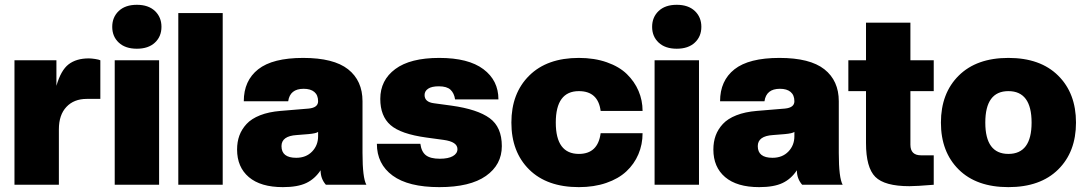

<svg xmlns="http://www.w3.org/2000/svg" viewBox="-20 -766 4500 796"><path d="M224.1 0H40V-516.1H213.9V-410.2Q232.4 -474.6 264.4 -499.3Q296.4 -523.9 348.1 -523.9Q358.9 -523.9 374.5 -521.5Q390.1 -519 396 -516.1V-356H339.8Q286.6 -356 255.4 -322.8Q224.1 -289.6 224.1 -230Z M639.6 0H455.6V-516.1H639.6ZM622.3 -589.4Q595.2 -564 547.4 -564Q499.5 -564 472.4 -589.4Q445.3 -614.7 445.3 -654.8Q445.3 -694.8 472.4 -720.5Q499.5 -746.1 547.4 -746.1Q595.2 -746.1 622.3 -720.5Q649.4 -694.8 649.4 -654.8Q649.4 -614.7 622.3 -589.4Z M903.3 0H719.2V-711.9H903.3Z M1152.8 9.8Q1060.5 9.8 1011.7 -31.7Q962.9 -73.2 962.9 -146Q962.9 -177.7 972.4 -203.9Q981.9 -230 1002.2 -252Q1022.5 -273.9 1058.3 -288.1Q1094.2 -302.2 1143.1 -306.2L1259.8 -315.9Q1298.8 -319.8 1298.8 -346.2Q1298.8 -371.6 1283.2 -384.8Q1267.6 -397.9 1238.8 -397.9Q1182.1 -397.9 1174.8 -346.2H990.7Q990.7 -431.6 1050.5 -478.8Q1110.4 -525.9 1236.8 -525.9Q1363.3 -525.9 1423.1 -478.8Q1482.9 -431.6 1482.9 -346.2V-131.8Q1482.9 -28.3 1499 0H1331.1Q1309.1 -24.9 1309.1 -60.1Q1285.6 -24.4 1249.8 -7.3Q1213.9 9.8 1152.8 9.8ZM1208 -111.8Q1249 -111.8 1273.9 -137.7Q1298.8 -163.6 1298.8 -201.2V-219.2Q1291 -212.9 1258.8 -210L1210 -206.1Q1147 -202.1 1147 -160.2Q1147 -111.8 1208 -111.8Z M1801.3 9.8Q1672.9 9.8 1607.7 -38.1Q1542.5 -85.9 1542.5 -169.9H1722.7Q1727.1 -136.7 1745.8 -122.3Q1764.6 -107.9 1803.2 -107.9Q1838.4 -107.9 1857.4 -118.7Q1876.5 -129.4 1876.5 -147.9Q1876.5 -178.2 1819.3 -186L1747.6 -195.8Q1641.1 -210.4 1598.9 -247.6Q1556.6 -284.7 1556.6 -356Q1556.6 -433.6 1618.7 -479.7Q1680.7 -525.9 1801.3 -525.9Q1921.9 -525.9 1984.1 -479.2Q2046.4 -432.6 2046.4 -354H1866.7Q1862.8 -379.9 1847.7 -394Q1832.5 -408.2 1799.3 -408.2Q1769.5 -408.2 1754.9 -398.2Q1740.2 -388.2 1740.2 -372.1Q1740.2 -342.8 1779.3 -337.9L1851.6 -328.1Q1959.5 -313 2010 -276.1Q2060.5 -239.3 2060.5 -160.2Q2060.5 -83 1994.6 -36.6Q1928.7 9.8 1801.3 9.8Z M2379.9 9.8Q2247.6 9.8 2173.8 -63.2Q2100.1 -136.2 2100.1 -257.8Q2100.1 -379.4 2174.1 -452.6Q2248 -525.9 2379.9 -525.9Q2444.3 -525.9 2495.8 -507.8Q2547.4 -489.7 2579.1 -458.7Q2610.8 -427.7 2627.4 -388.7Q2644 -349.6 2644 -306.2H2470.2Q2459.5 -388.2 2379.9 -388.2Q2284.2 -388.2 2284.2 -257.8Q2284.2 -127.9 2379.9 -127.9Q2459 -127.9 2470.2 -213.9H2644Q2644 -167 2626.7 -126.5Q2609.4 -85.9 2576.7 -55.4Q2543.9 -24.9 2493.4 -7.6Q2442.9 9.8 2379.9 9.8Z M2877.9 0H2693.8V-516.1H2877.9ZM2860.6 -589.4Q2833.5 -564 2785.6 -564Q2737.8 -564 2710.7 -589.4Q2683.6 -614.7 2683.6 -654.8Q2683.6 -694.8 2710.7 -720.5Q2737.8 -746.1 2785.6 -746.1Q2833.5 -746.1 2860.6 -720.5Q2887.7 -694.8 2887.7 -654.8Q2887.7 -614.7 2860.6 -589.4Z M3127.4 9.8Q3035.2 9.8 2986.3 -31.7Q2937.5 -73.2 2937.5 -146Q2937.5 -177.7 2947 -203.9Q2956.5 -230 2976.8 -252Q2997.1 -273.9 3033 -288.1Q3068.8 -302.2 3117.7 -306.2L3234.4 -315.9Q3273.4 -319.8 3273.4 -346.2Q3273.4 -371.6 3257.8 -384.8Q3242.2 -397.9 3213.4 -397.9Q3156.7 -397.9 3149.4 -346.2H2965.3Q2965.3 -431.6 3025.1 -478.8Q3085 -525.9 3211.4 -525.9Q3337.9 -525.9 3397.7 -478.8Q3457.5 -431.6 3457.5 -346.2V-131.8Q3457.5 -28.3 3473.6 0H3305.7Q3283.7 -24.9 3283.7 -60.1Q3260.3 -24.4 3224.4 -7.3Q3188.5 9.8 3127.4 9.8ZM3182.6 -111.8Q3223.6 -111.8 3248.5 -137.7Q3273.4 -163.6 3273.4 -201.2V-219.2Q3265.6 -212.9 3233.4 -210L3184.6 -206.1Q3121.6 -202.1 3121.6 -160.2Q3121.6 -111.8 3182.6 -111.8Z M3750.5 5.9Q3647.5 5.9 3608.9 -32.7Q3570.3 -71.3 3570.3 -172.9V-388.2H3497.1V-516.1H3570.3V-671.9H3754.4V-516.1H3851.1V-388.2H3754.4V-166Q3754.4 -122.1 3798.3 -122.1H3851.1V0Q3779.3 5.9 3750.5 5.9Z M4160.6 -525.9Q4293 -525.9 4366.9 -452.6Q4440.9 -379.4 4440.9 -257.8Q4440.9 -136.2 4366.9 -63.2Q4293 9.8 4160.6 9.8Q4028.3 9.8 3954.6 -63.2Q3880.9 -136.2 3880.9 -257.8Q3880.9 -379.4 3954.8 -452.6Q4028.8 -525.9 4160.6 -525.9ZM4160.6 -127.9Q4256.8 -127.9 4256.8 -257.8Q4256.8 -388.2 4160.6 -388.2Q4064.9 -388.2 4064.9 -257.8Q4064.9 -127.9 4160.6 -127.9Z"/></svg>

Font: Creato Display Black
Style: Regular
Weight: 900
Version: Version 1.000